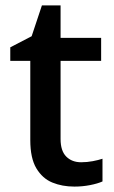

<svg xmlns="http://www.w3.org/2000/svg" viewBox="-20 -680 423 710"><path d="M280 -80Q302 -80 323 -84Q344 -88 359 -93V-9Q341 -1 313 4.5Q285 10 255 10Q210 10 173.5 -5Q137 -20 114.5 -57.5Q92 -95 92 -162V-455H18V-505L97 -546L135 -660H204V-540H354V-455H204V-166Q204 -122 225 -101Q246 -80 280 -80Z"/></svg>

Font: Noto Sans Oriya Medium
Style: Regular
Weight: 500
Version: Version 2.003